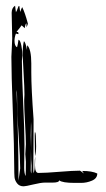

<svg xmlns="http://www.w3.org/2000/svg" viewBox="-20 -694 374 675"><path d="M33 -674 36 -651Q38 -654 39.5 -657.5Q41 -661 42.5 -665.5Q44 -670 45 -672L48 -673L51 -652Q55 -664 58 -669Q68 -649 78 -611Q78 -608 73 -598V-612Q69 -610 67 -595L56 -605Q50 -596 38 -582Q39 -582 41.5 -581.5Q44 -581 44.5 -579.5Q45 -578 45 -574Q42 -574 36 -576Q31 -563 31 -551Q31 -532 40 -528Q43 -538 45 -554Q51 -554 55 -534Q59 -514 59 -499Q59 -496 58 -489.5Q57 -483 57 -480Q57 -430 61.5 -332Q66 -234 66 -187Q66 -173 65.5 -145.5Q65 -118 65 -104Q65 -85 70 -75Q71 -91 71 -125Q71 -130 70 -138.5Q69 -147 69 -152Q69 -159 70 -170.5Q71 -182 71 -187Q71 -210 68 -261.5Q65 -313 65 -340Q65 -344 65.5 -351Q66 -358 66 -361Q66 -386 63 -435.5Q60 -485 60 -511Q60 -533 64 -549Q70 -546 75 -518V-523Q75 -531 76 -535Q90 -520 90 -471V-440Q90 -383 98 -275Q98 -161 97 -104Q97 -91 98 -85Q102 -94 102 -115Q102 -136 104 -144Q104 -140 103.5 -129.5Q103 -119 103 -113Q103 -86 115 -86Q140 -86 188.5 -90Q237 -94 261 -94Q262 -94 275 -84L269 -93Q304 -93 322 -84Q322 -67 303.5 -59Q285 -51 265 -51H243Q199 -51 188 -60Q188 -52 164 -52H137Q124 -52 97 -45.5Q70 -39 63 -39Q48 -39 40 -49.5Q32 -60 31 -71.5Q30 -83 30 -106Q30 -174 25 -305Q20 -436 20 -494Q20 -504 21.5 -526Q23 -548 23 -559Q23 -572 22 -603Q21 -634 21 -649Q21 -666 33 -674ZM40 -356Q40 -371 38 -378Q45 -204 45 -59Q51 -101 51 -102Q51 -136 45.5 -217Q40 -298 40 -356ZM90 -232Q90 -255 89 -266Q89 -258 88.5 -242Q88 -226 88 -218Q88 -211 88.5 -197Q89 -183 89 -175Q89 -162 88.5 -135.5Q88 -109 88 -96Q88 -88 90 -84Q91 -93 91 -111Q89 -129 89 -162Q89 -175 89.5 -198Q90 -221 90 -232ZM102 -218Q102 -227 103 -231Q106 -225 106 -216Q106 -211 106.5 -199Q107 -187 107 -180Q107 -158 103 -145Q103 -157 102.5 -181Q102 -205 102 -218Z"/></svg>

Font: Because We Create
Style: Regular
Weight: 400
Designer: Liz Wetzel, Aaron Williamson, Russ McMullin
Foundry: Red Hat
Version: Version 1.000